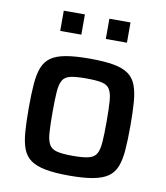

<svg xmlns="http://www.w3.org/2000/svg" viewBox="-81 -775 737 850"><g transform="rotate(10 287.5 -349.5)"><path d="M287 8Q223 8 180.5 0Q138 -8 113.5 -25.5Q89 -43 77.5 -73Q66 -103 62.5 -148Q59 -193 59 -256Q59 -318 62.5 -363Q66 -408 77.5 -438Q89 -468 113.5 -485.5Q138 -503 180.5 -510.5Q223 -518 287 -518Q352 -518 394.5 -510.5Q437 -503 461.5 -485.5Q486 -468 497.5 -438Q509 -408 512.5 -363Q516 -318 516 -256Q516 -193 512.5 -148Q509 -103 497.5 -73Q486 -43 461.5 -25.5Q437 -8 394.5 0Q352 8 287 8ZM287 -81Q333 -81 358 -87Q383 -93 393.5 -111Q404 -129 406.5 -164Q409 -199 409 -256Q409 -313 406.5 -347.5Q404 -382 393.5 -400Q383 -418 358 -423.5Q333 -429 287 -429Q242 -429 217 -423.5Q192 -418 181.5 -400Q171 -382 168.5 -347.5Q166 -313 166 -256Q166 -199 168.5 -164Q171 -129 181.5 -111Q192 -93 217 -87Q242 -81 287 -81ZM137 -616V-707H232V-616ZM342 -616V-707H437V-616Z"/></g></svg>

Font: Saira Thin Medium
Style: Regular
Weight: 500
Version: Version 1.101